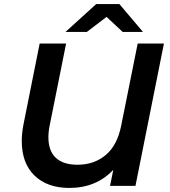

<svg xmlns="http://www.w3.org/2000/svg" viewBox="-20 -914 834 944"><path d="M786 -700 646 0H521L537 -79Q453 10 321 10Q213 10 150 -50.5Q87 -111 87 -221Q87 -260 96 -305L175 -700H305L225 -301Q218 -269 218 -239Q218 -172 254.5 -138Q291 -104 361 -104Q443 -104 500 -152Q557 -200 576 -297L657 -700ZM583 -757 504 -831 407 -757H302L453 -894H567L683 -757Z"/></svg>

Font: Montserrat Alternates SemiBold
Style: Italic
Weight: 600
Italic angle: -11.3°
Designer: Julieta Ulanovsky
Foundry: Julieta Ulanovsky
Version: Version 7.200